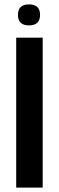

<svg xmlns="http://www.w3.org/2000/svg" viewBox="-20 -857 269 877"><path d="M112.5 -741Q62 -741 62 -789Q62 -837 112.5 -837Q163 -837 163 -789Q163 -741 112.5 -741ZM54 -685H175V0H54Z"/></svg>

Font: Khand Semibold
Style: Regular
Weight: 600
Designer: Devanagari: Sanchit Sawaria, Jyotish Sonowal; Latin: Satya Rajpurohit
Foundry: Indian Type Foundry
Version: Version 1.100;PS 1.0;hotconv 1.0.78;makeotf.lib2.5.61930; tt